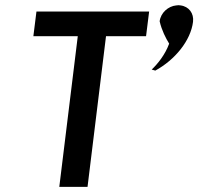

<svg xmlns="http://www.w3.org/2000/svg" viewBox="-20 -738 773 748"><path d="M639 -568C623 -524 594 -489 571 -467C574 -466 579 -465 585 -463C662 -505 723 -580 732 -653C736 -686 716 -713 683 -717C678 -718 673 -718 668 -717H667C635 -714 606 -688 602 -655C610 -620 626 -589 639 -568ZM122 -693 110 -597H283L211 -10H321L393 -597H549L561 -693Z"/></svg>

Font: Bluebird
Style: LiNrwObl
Weight: 300
Designer: Jasper
Foundry: Cannot Into Space Fonts
Version: Version 0.98